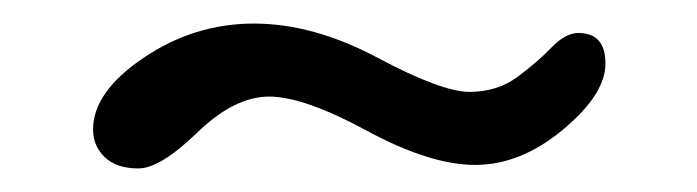

<svg xmlns="http://www.w3.org/2000/svg" viewBox="-20 -348 592 163"><path d="M59 -238Q59 -270 102 -299Q145 -328 195.5 -328Q246 -328 300.5 -299Q355 -270 378.5 -270Q402 -270 419 -282.5Q436 -295 448 -307.5Q460 -320 471 -320Q494 -320 494 -294Q494 -268 458 -238Q422 -208 383.5 -208Q345 -208 291.5 -237Q238 -266 208.5 -266Q179 -266 147.5 -235.5Q116 -205 97.5 -205Q79 -205 69 -214.5Q59 -224 59 -238Z"/></svg>

Font: Delius
Style: Regular
Weight: 400
Designer: Natalia Raices
Foundry: Natalia Raices
Version: Version 1.001